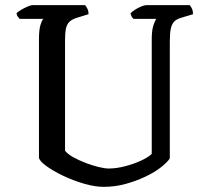

<svg xmlns="http://www.w3.org/2000/svg" viewBox="-20 -724 804 744"><path d="M382 0Q347 0 304.5 -12.5Q262 -25 223.5 -43.5Q185 -62 159 -81Q133 -100 131 -113V-572Q131 -609 137 -628Q143 -647 148 -651H56Q53 -655 49 -659.5Q45 -664 44 -673Q50 -679 62 -686Q74 -693 86.5 -698.5Q99 -704 105 -704H310Q314 -699 318.5 -690.5Q323 -682 323 -669L281 -656Q260 -650 249.5 -640Q239 -630 235.5 -613Q232 -596 232 -569V-140Q242 -127 263.5 -115Q285 -103 311 -93Q337 -83 361.5 -77Q386 -71 401 -71Q431 -71 465.5 -80Q500 -89 528.5 -102.5Q557 -116 568 -128V-572Q568 -608 575 -627.5Q582 -647 586 -651H497Q493 -655 490 -660Q487 -665 486 -673Q492 -679 503.5 -686.5Q515 -694 527.5 -699Q540 -704 546 -704H715Q720 -699 724 -690Q728 -681 728 -669L685 -656Q666 -651 656 -641.5Q646 -632 642 -613.5Q638 -595 638 -562V-110Q628 -95 604 -76Q580 -57 544.5 -40Q509 -23 467.5 -11.5Q426 0 382 0Z"/></svg>

Font: Texturina Medium 12pt
Style: Regular
Weight: 400
Version: Version 1.002